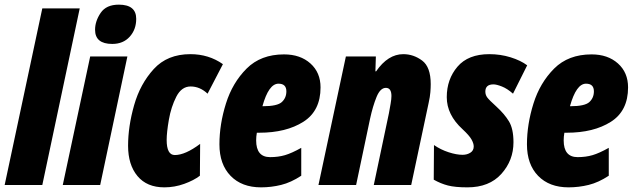

<svg xmlns="http://www.w3.org/2000/svg" viewBox="-33 -796 2726 826"><path d="M-13 0 149 -760H310L149 0Z M450 -607Q497 -607 525 -638Q553 -669 553 -715Q553 -776 478 -776Q424 -776 400 -740.5Q376 -705 376 -668Q376 -607 450 -607ZM237 0H398L515 -553H355Z M674 10Q718 10 759.5 -5Q801 -20 827 -40L828 -177Q764 -129 719 -129Q684 -129 684 -194Q684 -226 693.5 -281Q703 -336 725.5 -380Q748 -424 787 -424Q827 -424 860 -393L926 -520Q865 -563 786 -563Q687 -563 628.5 -499Q570 -435 544 -343.5Q518 -252 518 -169Q518 -87 558.5 -38.5Q599 10 674 10Z M1090 10Q1134 10 1176.5 -0.5Q1219 -11 1263 -40V-160Q1222 -137 1193 -128.5Q1164 -120 1129 -120Q1069 -120 1069 -192Q1069 -208 1072 -225H1082Q1198 -225 1272 -272Q1346 -319 1346 -420Q1346 -484 1302.5 -523Q1259 -562 1189 -562Q1089 -562 1028 -501Q967 -440 939 -350.5Q911 -261 911 -175Q911 -89 959 -39.5Q1007 10 1090 10ZM1096 -339Q1123 -436 1165 -436Q1199 -436 1199 -403Q1199 -375 1179.5 -357Q1160 -339 1098 -339Z M1337 0H1499L1559 -285Q1571 -340 1587 -379Q1603 -418 1627 -418Q1651 -418 1651 -383Q1651 -370 1647.5 -350Q1644 -330 1640 -308L1575 0H1736L1811 -353Q1817 -380 1818.5 -399.5Q1820 -419 1820 -434Q1820 -508 1783 -535.5Q1746 -563 1702 -563Q1636 -563 1585 -489H1582L1584 -553H1455Z M1978 10Q2072 10 2124 -48Q2176 -106 2176 -184Q2176 -242 2156.5 -274Q2137 -306 2103 -337Q2071 -366 2063 -377Q2055 -388 2055 -402Q2055 -433 2090 -433Q2103 -433 2126 -424Q2149 -415 2174 -393L2235 -515Q2207 -536 2163.5 -549.5Q2120 -563 2072 -563Q1981 -563 1935 -509Q1889 -455 1889 -378Q1889 -302 1957 -240Q1986 -213 1995.5 -196Q2005 -179 2005 -166Q2005 -148 1990.5 -139Q1976 -130 1957 -130Q1931 -130 1897 -141Q1863 -152 1834 -172L1833 -23Q1863 -6 1894 2Q1925 10 1978 10Z M2413 10Q2457 10 2499.5 -0.5Q2542 -11 2586 -40V-160Q2545 -137 2516 -128.5Q2487 -120 2452 -120Q2392 -120 2392 -192Q2392 -208 2395 -225H2405Q2521 -225 2595 -272Q2669 -319 2669 -420Q2669 -484 2625.5 -523Q2582 -562 2512 -562Q2412 -562 2351 -501Q2290 -440 2262 -350.5Q2234 -261 2234 -175Q2234 -89 2282 -39.5Q2330 10 2413 10ZM2419 -339Q2446 -436 2488 -436Q2522 -436 2522 -403Q2522 -375 2502.5 -357Q2483 -339 2421 -339Z"/></svg>

Font: Noto Sans Display Condensed Black
Style: Italic
Weight: 900
Width: 3
Italic angle: -192°
Designer: Monotype Design Team
Foundry: Monotype Imaging Inc.
Version: Version 1.900